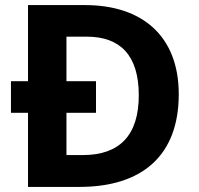

<svg xmlns="http://www.w3.org/2000/svg" viewBox="-20 -734 780 754"><path d="M314 -714H90V-415H23V-291H90V0H292C538 0 682 -123 682 -364C682 -593 538 -714 314 -714ZM321 -590C451 -590 525 -518 525 -360C525 -204 451 -125 305 -125H241V-291H357V-415H241V-590Z"/></svg>

Font: Noto Sans Malayalam
Style: Bold
Weight: 700
Designer: Jelle Bosma - Monotype Design Team
Foundry: Monotype Imaging Inc.
Version: Version 2.104